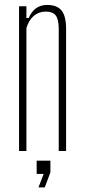

<svg xmlns="http://www.w3.org/2000/svg" viewBox="-20 -626 351 796"><path d="M59 0V-600H89.5V-551.5H99Q110 -577.5 129 -591.5Q148 -605.5 175.5 -605.5Q216 -605.5 234.8 -583Q253.5 -560.5 254 -508V0H223.5V-509Q223 -546.5 210.8 -562.2Q198.5 -578 170 -578Q141.5 -578 120.5 -560.5Q99.5 -543 89.5 -509.5V0ZM139.5 151 161 95H132V40H189V88.5L165.5 151Z"/></svg>

Font: Big Shoulders Display ExtraLight
Style: Regular
Weight: 250
Designer: Patric King
Foundry: XO Type Co
Version: Version 2.002